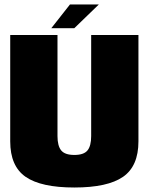

<svg xmlns="http://www.w3.org/2000/svg" viewBox="-20 -831 667 855"><path d="M311 4Q163 4 94.2 -43.5Q25.5 -91 25.5 -201.5V-675H236V-225Q236 -181.5 252.5 -161.2Q269 -141 311 -141Q353 -141 369.5 -161Q386 -181 386 -225V-675H596.5V-201.5Q596.5 -91 527.8 -43.5Q459 4 311 4ZM208.5 -705.5 291.5 -811H420L311 -705.5Z"/></svg>

Font: Anybody Black
Style: Regular
Weight: 900
Designer: Tyler Finck
Foundry: Etcetera Type Company
Version: Version 1.010; ttfautohint (v1.8.3) -l 8 -r 50 -G 200 -x 14 